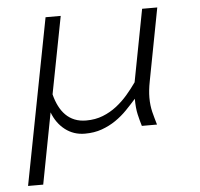

<svg xmlns="http://www.w3.org/2000/svg" viewBox="-49 -519 804 770"><g transform="rotate(-5 352.5 -134.0)"><path d="M223.1 -467.8 163.1 -157.2Q169.4 -131.3 180.2 -109.9Q190.9 -88.4 206.3 -73Q221.7 -57.6 242.2 -49.3Q262.7 -41 289.1 -41Q325.7 -41 356 -53Q386.2 -64.9 411.4 -84.5Q436.5 -104 457.3 -128.2Q478 -152.3 495.1 -176.8L550.8 -467.8H611.8L556.2 -176.8Q552.2 -156.2 550.5 -140.1Q548.8 -124 548.8 -109.9Q548.8 -93.3 550.5 -79.3Q552.2 -65.4 555.2 -52.7Q558.1 -40 562 -27.1Q565.9 -14.2 569.8 0H508.8Q502 -22 496.1 -47.6Q490.2 -73.2 490.2 -110.8Q471.2 -89.4 450.2 -67.6Q429.2 -45.9 403.6 -28.3Q377.9 -10.7 347.4 0.2Q316.9 11.2 278.8 11.2Q233.9 11.2 199.7 -15.1Q165.5 -41.5 148.9 -85.9L94.2 200.2H33.2L162.1 -467.8Z"/></g></svg>

Font: Syncopate
Style: Regular
Weight: 300
Width: 7
Designer: Astigmatic (AOETI)
Foundry: Astigmatic (AOETI)
Version: Version 001.000